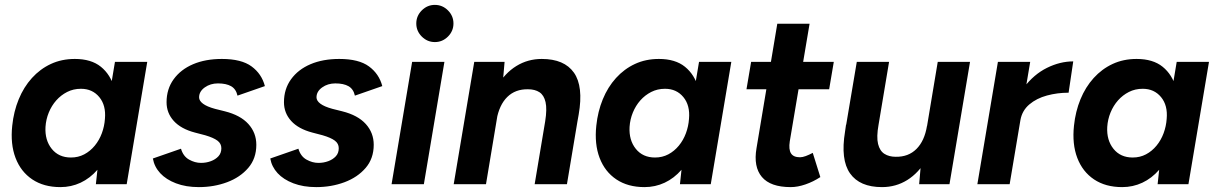

<svg xmlns="http://www.w3.org/2000/svg" viewBox="-20 -753 4978 785"><path d="M372 0 382 -93 450 -500H582L498 0ZM227 12Q159 12 112 -19.5Q65 -51 43.5 -107.5Q22 -164 30 -239Q36 -297 56.5 -347Q77 -397 110.5 -434Q144 -471 188 -491.5Q232 -512 286 -512Q353 -512 392.5 -480Q432 -448 447.5 -392.5Q463 -337 454 -263Q448 -196 428.5 -145Q409 -94 378.5 -59Q348 -24 309.5 -6Q271 12 227 12ZM270 -109Q300 -109 324.5 -122Q349 -135 367.5 -157.5Q386 -180 396.5 -208.5Q407 -237 409 -267Q414 -322 386 -356Q358 -390 311 -390Q280 -390 254.5 -377Q229 -364 210 -342.5Q191 -321 179.5 -293Q168 -265 166 -234Q163 -180 191.5 -144.5Q220 -109 270 -109Z M793 12Q740 12 699.5 -3.5Q659 -19 635 -45Q611 -71 605 -105L720 -145Q729 -114 753 -100.5Q777 -87 802 -87Q823 -87 842 -94Q861 -101 873 -114Q885 -127 885 -147Q885 -166 869 -178Q853 -190 819 -200L777 -211Q720 -226 690.5 -258.5Q661 -291 661 -335Q661 -389 690 -429Q719 -469 769.5 -490.5Q820 -512 887 -512Q967 -512 1008.5 -481.5Q1050 -451 1063 -401L951 -362Q945 -389 925 -400.5Q905 -412 871 -412Q840 -412 817 -395.5Q794 -379 794 -355Q794 -341 810 -329Q826 -317 859 -308L899 -298Q963 -282 995.5 -246Q1028 -210 1028 -161Q1028 -105 995 -66.5Q962 -28 908.5 -8Q855 12 793 12Z M1273 12Q1220 12 1179.5 -3.5Q1139 -19 1115 -45Q1091 -71 1085 -105L1200 -145Q1209 -114 1233 -100.5Q1257 -87 1282 -87Q1303 -87 1322 -94Q1341 -101 1353 -114Q1365 -127 1365 -147Q1365 -166 1349 -178Q1333 -190 1299 -200L1257 -211Q1200 -226 1170.5 -258.5Q1141 -291 1141 -335Q1141 -389 1170 -429Q1199 -469 1249.5 -490.5Q1300 -512 1367 -512Q1447 -512 1488.5 -481.5Q1530 -451 1543 -401L1431 -362Q1425 -389 1405 -400.5Q1385 -412 1351 -412Q1320 -412 1297 -395.5Q1274 -379 1274 -355Q1274 -341 1290 -329Q1306 -317 1339 -308L1379 -298Q1443 -282 1475.5 -246Q1508 -210 1508 -161Q1508 -105 1475 -66.5Q1442 -28 1388.5 -8Q1335 12 1273 12Z M1581 0 1665 -500H1797L1713 0ZM1758 -581Q1727 -581 1704.5 -603.5Q1682 -626 1682 -657Q1682 -688 1704.5 -710.5Q1727 -733 1758 -733Q1789 -733 1811.5 -710.5Q1834 -688 1834 -657Q1834 -626 1811.5 -603.5Q1789 -581 1758 -581Z M1835 0 1919 -500H2043L2035 -408L1967 0ZM2166 0 2209 -257 2344 -275 2298 0ZM2209 -257Q2217 -307 2210.5 -335.5Q2204 -364 2185.5 -376Q2167 -388 2139 -388Q2087 -389 2054 -356.5Q2021 -324 2010 -262L1966 -263Q1979 -343 2011.5 -398.5Q2044 -454 2091 -483Q2138 -512 2195 -512Q2287 -512 2326.5 -456Q2366 -400 2346 -285L2341 -257Z M2760 0 2770 -93 2838 -500H2970L2886 0ZM2615 12Q2547 12 2500 -19.5Q2453 -51 2431.5 -107.5Q2410 -164 2418 -239Q2424 -297 2444.5 -347Q2465 -397 2498.5 -434Q2532 -471 2576 -491.5Q2620 -512 2674 -512Q2741 -512 2780.5 -480Q2820 -448 2835.5 -392.5Q2851 -337 2842 -263Q2836 -196 2816.5 -145Q2797 -94 2766.5 -59Q2736 -24 2697.5 -6Q2659 12 2615 12ZM2658 -109Q2688 -109 2712.5 -122Q2737 -135 2755.5 -157.5Q2774 -180 2784.5 -208.5Q2795 -237 2797 -267Q2802 -322 2774 -356Q2746 -390 2699 -390Q2668 -390 2642.5 -377Q2617 -364 2598 -342.5Q2579 -321 2567.5 -293Q2556 -265 2554 -234Q2551 -180 2579.5 -144.5Q2608 -109 2658 -109Z M3213 12Q3130 12 3095 -29.5Q3060 -71 3073 -147L3158 -656H3290L3209 -175Q3204 -142 3214 -126Q3224 -110 3251 -110Q3261 -110 3274.5 -115Q3288 -120 3303 -128L3334 -29Q3305 -10 3273 1Q3241 12 3213 12ZM3032 -388 3051 -500H3389L3370 -388Z M3738 0 3746 -92 3814 -500H3946L3862 0ZM3438 -233 3483 -500H3615L3572 -243ZM3572 -243Q3563 -193 3570 -164.5Q3577 -136 3596 -124Q3615 -112 3642 -112Q3694 -111 3727 -144Q3760 -177 3770 -238L3814 -237Q3801 -157 3768.5 -101.5Q3736 -46 3689.5 -17Q3643 12 3586 12Q3495 12 3455.5 -44Q3416 -100 3435 -215L3439 -243Z M3976 0 4060 -500H4192L4108 0ZM4112 -261Q4126 -342 4166.5 -395.5Q4207 -449 4260.5 -475.5Q4314 -502 4368 -502L4349 -374Q4303 -374 4260.5 -362.5Q4218 -351 4188.5 -326Q4159 -301 4152 -262Z M4713 0 4723 -93 4791 -500H4923L4839 0ZM4568 12Q4500 12 4453 -19.5Q4406 -51 4384.5 -107.5Q4363 -164 4371 -239Q4377 -297 4397.5 -347Q4418 -397 4451.5 -434Q4485 -471 4529 -491.5Q4573 -512 4627 -512Q4694 -512 4733.5 -480Q4773 -448 4788.5 -392.5Q4804 -337 4795 -263Q4789 -196 4769.5 -145Q4750 -94 4719.5 -59Q4689 -24 4650.5 -6Q4612 12 4568 12ZM4611 -109Q4641 -109 4665.5 -122Q4690 -135 4708.5 -157.5Q4727 -180 4737.5 -208.5Q4748 -237 4750 -267Q4755 -322 4727 -356Q4699 -390 4652 -390Q4621 -390 4595.5 -377Q4570 -364 4551 -342.5Q4532 -321 4520.5 -293Q4509 -265 4507 -234Q4504 -180 4532.5 -144.5Q4561 -109 4611 -109Z"/></svg>

Font: Figtree
Style: Bold Italic
Weight: 700
Italic angle: -9.5°
Foundry: Erik Kennedy
Version: Version 2.001;gftools[0.9.30]